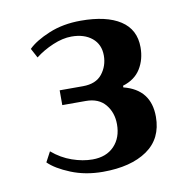

<svg xmlns="http://www.w3.org/2000/svg" viewBox="-59 -767 551 562"><g transform="rotate(-10 217.0 -486.5)"><path d="M45 -319 61 -349Q88 -326 119.5 -315Q151 -304 180 -304Q221 -304 244.5 -328.5Q268 -353 268 -393Q268 -428 248 -452Q228 -476 190 -476H120V-520H189Q228 -520 246.5 -543.5Q265 -567 265 -598Q265 -631 242 -650Q219 -669 181 -669Q155 -669 125.5 -656.5Q96 -644 73 -626L58 -654Q79 -675 121 -692.5Q163 -710 216 -710Q292 -710 333.5 -683Q375 -656 375 -603Q375 -567 358 -539.5Q341 -512 305 -501V-496Q384 -476 384 -395Q384 -330 335.5 -296.5Q287 -263 204 -263Q152 -263 109 -280.5Q66 -298 45 -319Z"/></g></svg>

Font: Trirong SemiBold
Style: Regular
Weight: 600
Designer: Katatrad Team
Foundry: CadsonDemak
Version: Version 1.001